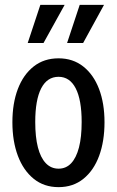

<svg xmlns="http://www.w3.org/2000/svg" viewBox="-20 -760 481 790"><path d="M221 10Q161 10 118.5 -24.5Q76 -59 53.5 -119Q31 -179 31 -257Q31 -335 53.5 -394Q76 -453 118.5 -486.5Q161 -520 221 -520Q280 -520 322.5 -486.5Q365 -453 387.5 -394Q410 -335 410 -257Q410 -179 388 -119Q366 -59 323.5 -24.5Q281 10 221 10ZM221 -66Q252 -66 273 -88.5Q294 -111 305 -153.5Q316 -196 316 -258Q316 -349 291.5 -396.5Q267 -444 221 -444Q174 -444 149.5 -396.5Q125 -349 125 -258Q125 -196 136 -153.5Q147 -111 168.5 -88.5Q190 -66 221 -66ZM159 -583H94L146 -740H246ZM322 -583H256L308 -740H408Z"/></svg>

Font: Instrument Sans Condensed Medium
Style: Regular
Weight: 500
Width: 3
Designer: Rodrigo Fuenzalida
Foundry: fragTYPE
Version: Version 1.000;gftools[0.9.28]